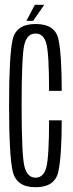

<svg xmlns="http://www.w3.org/2000/svg" viewBox="-20 -780 306 804"><path d="M129 4Q210.5 4 224.5 -62.2Q238.5 -128.5 238.5 -276H185.5Q185.5 -124.5 174.2 -80.2Q163 -36 129 -36Q95 -36 82.8 -81.2Q70.5 -126.5 70.5 -339Q70.5 -551.5 82.5 -595.5Q94.5 -639.5 129 -639.5Q163 -639.5 174.2 -596.8Q185.5 -554 185.5 -399.5H238.5Q238.5 -551 224.8 -615.2Q211 -679.5 129 -679.5Q47.5 -679.5 32.8 -613.5Q18 -547.5 18 -339Q18 -131 33 -63.5Q48 4 129 4ZM90.5 -692.5H118.5L165.5 -760H126Z"/></svg>

Font: Anybody ExtraCondensed Light
Style: Regular
Weight: 300
Width: 2
Version: Version 1.113;gftools[0.9.25]